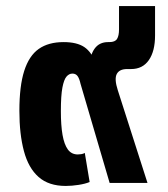

<svg xmlns="http://www.w3.org/2000/svg" viewBox="-20 -604 555 634"><path d="M197 10Q141 10 107.5 -19.5Q74 -49 59 -105Q44 -161 44 -238Q44 -320 60 -370Q76 -420 108 -442.5Q140 -465 190 -465Q234 -465 258.5 -448.5Q283 -432 298 -392L279 -393Q277 -422 292.5 -443.5Q308 -465 337 -465H341Q360 -465 366.5 -475.5Q373 -486 373 -507V-584H492V-487Q492 -435 471.5 -405.5Q451 -376 413 -376H400Q374 -376 365.5 -359.5Q357 -343 369 -306L467 0H342L246 -327Q242 -345 236 -353Q230 -361 219 -361Q208 -361 199.5 -351Q191 -341 186 -314.5Q181 -288 181 -237Q181 -190 186.5 -158.5Q192 -127 204 -110.5Q216 -94 237 -94Q242 -94 248.5 -95Q255 -96 260 -99L276 -3Q262 3 239.5 6.5Q217 10 197 10Z"/></svg>

Font: Noto Sans Thai SemiCondensed
Style: Bold
Weight: 700
Width: 4
Designer: Monotype Design Team
Foundry: Monotype Imaging Inc.
Version: Version 2.001